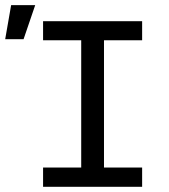

<svg xmlns="http://www.w3.org/2000/svg" viewBox="-82 -720 652 740"><path d="M231 -564.9H84V-638.2H465.8V-564.9H318.8V-74.2H465.8V0H84V-74.2H231ZM53.7 -700.2 8.8 -568.8H-62L-39.1 -700.2ZM535.2 -638.2Z"/></svg>

Font: Code New Roman
Style: Regular
Weight: 400
Monospace: yes
Designer: Sam Radian
Foundry: Code New Roman
Version: Version 2.00 November 29, 2014